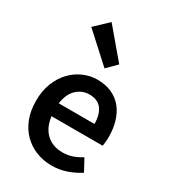

<svg xmlns="http://www.w3.org/2000/svg" viewBox="-197 -903 902 1015"><g transform="rotate(30 253.5 -396.0)"><path d="M283 12Q232 12 188 -5.5Q144 -23 111 -56Q78 -89 59.5 -136.5Q41 -184 41 -245Q41 -305 60 -353Q79 -401 110.5 -434Q142 -467 183 -485Q224 -503 267 -503Q317 -503 355 -486Q393 -469 418.5 -438Q444 -407 457 -364Q470 -321 470 -270Q470 -253 468.5 -238Q467 -223 465 -214H153Q161 -148 199.5 -112.5Q238 -77 298 -77Q330 -77 357.5 -86.5Q385 -96 412 -113L451 -41Q416 -18 373 -3Q330 12 283 12ZM152 -292H370Q370 -349 345.5 -381.5Q321 -414 270 -414Q226 -414 193 -383Q160 -352 152 -292ZM269 -573 99 -728 179 -804 326 -630Z"/></g></svg>

Font: Giro Semibold
Style: Regular
Weight: 600
Designer: Paul D. Hunt
Foundry: Adobe Systems Incorporated
Version: Version 1.000;PS 1.0;hotconv 1.0.88;makeotf.lib2.5.647800